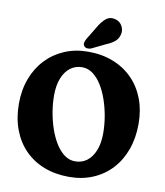

<svg xmlns="http://www.w3.org/2000/svg" viewBox="-98 -1002 940 1092"><g transform="rotate(10 371.5 -455.5)"><path d="M359.8 -709.8Q440.3 -709.8 505.3 -684.1Q570.3 -658.4 616.7 -611.2Q663.2 -564 688 -498.8Q712.8 -433.6 712.8 -354.5Q712.8 -273.2 688.5 -206Q664.3 -138.9 619.4 -90.5Q574.6 -42.2 512.4 -15.9Q450.3 10.4 374.8 10.4Q294.6 10.4 229.6 -15Q164.6 -40.5 118.4 -88Q72.1 -135.5 47.3 -202.1Q22.4 -268.8 22.4 -351.2Q22.4 -429.9 47.1 -495.6Q71.7 -561.4 116.9 -609.2Q162.1 -657.1 223.8 -683.4Q285.6 -709.8 359.8 -709.8ZM524 -267.1Q524 -313.1 516 -361.9Q507.9 -410.6 492.5 -456.1Q477.1 -501.6 454.9 -537.9Q432.6 -574.1 404.2 -595.5Q375.8 -616.8 341.6 -616.8Q303 -616.8 273.6 -594.7Q244.3 -572.6 227.7 -531.1Q211.2 -489.6 211.2 -431.4Q211.2 -385.5 219.2 -336.9Q227.3 -288.3 242.7 -242.9Q258.1 -197.6 280.3 -161.4Q302.6 -125.2 331 -103.9Q359.5 -82.6 393.8 -82.6Q432.4 -82.6 461.7 -104.6Q490.9 -126.6 507.5 -168.1Q524 -209.5 524 -267.1ZM381.8 -853.8Q401.8 -889.1 424.9 -907.9Q448 -926.7 479.8 -918.4Q507.6 -910.5 519.9 -886.6Q532.3 -862.8 525.8 -837.7Q519.2 -813 502.1 -798Q485 -782.9 451.1 -768.8L372.8 -730.8Q362 -726.1 350.3 -727.6Q338.6 -729 332.2 -737Q325.4 -746.7 327.9 -757.2Q330.4 -767.7 336.4 -779Z"/></g></svg>

Font: Fraunces 144pt S100 Black
Style: Regular
Weight: 900
Version: Version 1.000